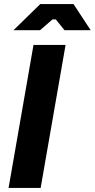

<svg xmlns="http://www.w3.org/2000/svg" viewBox="-20 -920 464 940"><path d="M22 0H179L301 -700H144ZM46 -772H176L237 -825H253L296 -772H424L340 -900H177Z"/></svg>

Font: Fixel Text 20240404
Style: Bold Italic
Weight: 700
Width: 4
Italic angle: -10°
Designer: AlfaBravo + MacPaw
Foundry: Kyrylo Tkachov, Marchela Mozhyna, Serhii Makarenko, Maria Weinstein, Zakhar Kryvoshyya
Version: Version 1.211;Glyphs 3.2 (3225)